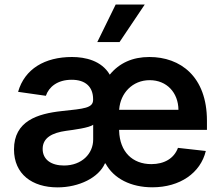

<svg xmlns="http://www.w3.org/2000/svg" viewBox="-20 -799 957 830"><path d="M228.7 11C322.4 11 407 -31.6 433.6 -92.7H436.1C471.6 -26.6 546.5 10.7 638.5 10.7C758.2 10.7 846.9 -51.5 869.7 -146.3L749.3 -159.8C732.2 -113.6 689.6 -89.5 634.2 -89.5C552.6 -89.5 497.9 -142.8 495 -233V-237.6H874.6V-277C874.6 -468.4 759.6 -552.6 625.7 -552.6C552.9 -552.6 495.7 -526.6 454.5 -476.2C419 -536.9 348.7 -552.6 291.2 -552.6C174 -552.6 86.6 -501.4 58.2 -402L178.3 -384.9C191.1 -422.6 227.6 -454.2 290.1 -454.2C349.8 -454.2 382.5 -423.3 382.5 -370V-367.9C382.5 -331.7 344.1 -329.2 247.5 -318.9C142 -307.5 40.5 -275.9 40.5 -153.1C40.5 -46.2 119 11 228.7 11ZM164.4 -155.2C164.4 -204.5 207.4 -225.1 264.9 -233.3C298.7 -237.9 366.1 -246.4 382.8 -259.9V-195.7C382.8 -134.9 333.8 -83.5 256.4 -83.5C202.8 -83.5 164.4 -108 164.4 -155.2ZM400.6 -617.2H496.8L605.8 -779.5H480.1ZM495 -324.2 495.4 -327.4C500.7 -395.2 551.8 -452.4 627.1 -452.4C701 -452.4 750.7 -398.4 751.4 -324.2Z"/></svg>

Font: Margiela Sans Semi Bold
Style: Regular
Weight: 600
Designer: Stefan Endress, Andreas Faust
Version: Version 1.100;FEAKit 1.0